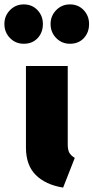

<svg xmlns="http://www.w3.org/2000/svg" viewBox="-94 -834 425 873"><path d="M214 -177Q214 -153 221 -140Q228 -127 246 -116L193 19Q113 6 68.5 -38.5Q24 -83 24 -163V-534H214ZM101 -725Q101 -686 77 -660.5Q53 -635 14 -635Q-23 -635 -48.5 -661Q-74 -687 -74 -725Q-74 -762 -48.5 -788Q-23 -814 14 -814Q52 -814 76.5 -788Q101 -762 101 -725ZM311 -725Q311 -686 287 -660.5Q263 -635 224 -635Q187 -635 161.5 -661Q136 -687 136 -725Q136 -762 161.5 -788Q187 -814 224 -814Q262 -814 286.5 -788Q311 -762 311 -725Z"/></svg>

Font: Fira Sans Extra Condensed Black
Style: Regular
Weight: 900
Width: 1
Designer: Carrois Corporate & Edenspiekermann AG
Foundry: Carrois Corporate GbR & Edenspiekermann AG
Version: Version 4.203